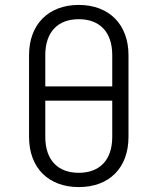

<svg xmlns="http://www.w3.org/2000/svg" viewBox="-20 -750 640 780"><path d="M300 10C424 10 502 -68 502 -194V-526C502 -651 423 -730 300 -730C177 -730 98 -651 98 -526V-194C98 -68 177 10 300 10ZM164 -399V-526C164 -619 214 -672 300 -672C386 -672 436 -619 436 -526V-399ZM300 -48C214 -48 164 -101 164 -194V-341H436V-194C436 -101 386 -48 300 -48Z"/></svg>

Font: JetBrains Mono ExtraLight
Style: Regular
Weight: 240
Monospace: yes
Designer: Philipp Nurullin, Konstantin Bulenkov
Foundry: JetBrains
Version: Version 2.305